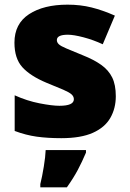

<svg xmlns="http://www.w3.org/2000/svg" viewBox="-20 -583 557 824"><path d="M477 -170Q477 -118 453.5 -77Q430 -36 378.5 -13Q327 10 243 10Q184 10 137.5 3.5Q91 -3 43 -21V-174Q96 -150 150 -139.5Q204 -129 235 -129Q297 -129 297 -157Q297 -169 287 -178Q277 -187 251.5 -198Q226 -209 179 -228Q110 -257 76 -294.5Q42 -332 42 -400Q42 -481 104.5 -522Q167 -563 270 -563Q325 -563 373 -551Q421 -539 473 -516L421 -393Q380 -412 338 -423Q296 -434 271 -434Q224 -434 224 -411Q224 -401 232.5 -393Q241 -385 265 -375Q289 -365 335 -346Q383 -327 414.5 -304.5Q446 -282 461.5 -250.5Q477 -219 477 -170ZM349 72Q332 112 314 146Q296 180 267 221H153V207Q161 175 168 132Q175 89 176 61H349Z"/></svg>

Font: Noto Sans Ethiopic Black
Style: Regular
Weight: 900
Designer: Monotype Design Team
Foundry: Monotype Imaging Inc.
Version: Version 2.102; ttfautohint (v1.8.4.7-5d5b)